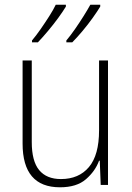

<svg xmlns="http://www.w3.org/2000/svg" viewBox="-20 -786 562 816"><path d="M439 -529V0H408L404 -103H401Q385 -59 345.5 -24.5Q306 10 235 10Q76 10 76 -176V-529H115V-182Q115 -101 146.5 -63Q178 -25 239 -25Q315 -25 358 -76Q401 -127 401 -232V-529ZM406 -758Q394 -738 374 -710Q354 -682 330.5 -654Q307 -626 287 -606H262V-614Q279 -634 298.5 -662Q318 -690 335.5 -718Q353 -746 364 -766H406ZM260 -758Q248 -738 228 -710.5Q208 -683 184.5 -655Q161 -627 141 -606H116V-614Q133 -634 152.5 -662Q172 -690 189.5 -717.5Q207 -745 217 -766H260Z"/></svg>

Font: Noto Sans Georgian SemiCondensed ExtraLight
Style: Regular
Weight: 200
Width: 4
Designer: Monotype Design Team, Akaki Razmadze
Foundry: Google LLC
Version: Version 2.005; ttfautohint (v1.8.4.7-5d5b)